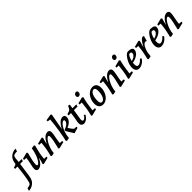

<svg xmlns="http://www.w3.org/2000/svg" viewBox="370 -2768 4981 4981"><g transform="rotate(-45 2860.5 -277.5)"><path d="M28 121Q55 90 80.5 -72.5Q106 -235 125 -424H37L42 -470Q60 -474 87.5 -483Q115 -492 126 -499Q134 -504 137 -515.5Q140 -527 146 -564Q165 -669 240.5 -727Q316 -785 417 -789L397 -711Q347 -713 310 -703Q273 -693 261 -675Q251 -661 244.5 -618.5Q238 -576 231 -485H340L324 -424H223Q209 -342 190 -192Q176 -87 169 -41Q162 5 151 41Q125 126 55.5 176.5Q-14 227 -110 234L-86 156Q-52 155 -17.5 144Q17 133 28 121Z M388 -74Q388 -103 394 -136Q400 -169 413 -226Q427 -290 435 -332Q443 -374 446 -419L368 -424V-466L540 -510L568 -487Q497 -227 497 -130Q497 -81 524 -81Q543 -81 564.5 -102Q586 -123 614 -167Q675 -262 713 -435L721 -494L805 -510L834 -491Q794 -334 778 -256Q762 -178 755 -78L840 -73L837 -32L661 12L632 -4Q651 -63 663 -107.5Q675 -152 682 -196Q640 -104 582 -46Q524 12 458 12Q425 12 406.5 -13Q388 -38 388 -74Z M1001 -420 922 -424V-466L1096 -510L1123 -487Q1097 -407 1075 -298Q1116 -385 1177 -447.5Q1238 -510 1310 -510Q1346 -510 1365 -487Q1384 -464 1384 -428Q1384 -396 1378 -356.5Q1372 -317 1360 -260Q1351 -216 1343 -167.5Q1335 -119 1332 -79L1418 -73L1415 -32L1235 12L1206 -4Q1240 -143 1257.5 -228.5Q1275 -314 1275 -368Q1275 -418 1246 -418Q1219 -418 1180.5 -373.5Q1142 -329 1105.5 -253.5Q1069 -178 1050 -88Q1042 -38 1038 -4L956 12L928 -4Q962 -137 976.5 -222Q991 -307 1001 -420Z M1589 -686 1509 -698 1508 -741 1683 -770 1709 -748 1677 -574Q1645 -409 1627 -292Q1673 -393 1735.5 -451.5Q1798 -510 1864 -510Q1900 -510 1919 -488.5Q1938 -467 1938 -428Q1938 -362 1889.5 -306.5Q1841 -251 1753 -216Q1775 -178 1802.5 -141Q1830 -104 1856 -77L1940 -73L1936 -32L1784 12L1660 -190V-231Q1745 -259 1792.5 -302Q1840 -345 1840 -395Q1840 -408 1832.5 -416Q1825 -424 1814 -424Q1778 -424 1736.5 -380Q1695 -336 1660 -262.5Q1625 -189 1607 -106Q1606 -98 1594 -4L1512 12L1483 -4Q1512 -116 1544 -319Q1576 -522 1589 -686Z M2136 11Q2094 11 2067 -17Q2040 -45 2040 -97Q2040 -117 2044 -137Q2059 -219 2068.5 -275Q2078 -331 2090 -423H2001L2006 -472Q2075 -487 2106 -505Q2115 -511 2129.5 -535Q2144 -559 2156 -582.5Q2168 -606 2171 -613L2222 -598L2204 -485H2345L2328 -423H2195Q2167 -262 2150 -137L2148 -115Q2148 -89 2158 -75.5Q2168 -62 2185 -62Q2209 -62 2238.5 -87.5Q2268 -113 2288 -156L2325 -128Q2289 -61 2237 -25Q2185 11 2136 11Z M2481 -419 2404 -423 2403 -465 2577 -510 2606 -487Q2565 -338 2532 -79L2619 -73L2615 -32L2438 12L2410 -4Q2442 -129 2456.5 -218Q2471 -307 2481 -419ZM2489 -640Q2489 -673 2510 -696.5Q2531 -720 2563 -720Q2586 -720 2599.5 -706Q2613 -692 2613 -667Q2613 -633 2592.5 -609Q2572 -585 2540 -585Q2515 -585 2502 -599.5Q2489 -614 2489 -640Z M2687 -166Q2687 -257 2724 -336Q2761 -415 2823.5 -462.5Q2886 -510 2958 -510Q3031 -510 3069.5 -464.5Q3108 -419 3108 -333Q3108 -242 3071 -162.5Q3034 -83 2972 -35.5Q2910 12 2838 12Q2766 12 2726.5 -35Q2687 -82 2687 -166ZM2997 -334Q2997 -387 2982 -415Q2967 -443 2937 -443Q2896 -443 2864.5 -407.5Q2833 -372 2816 -309Q2799 -246 2799 -165Q2799 -112 2814.5 -84Q2830 -56 2860 -56Q2900 -56 2931 -91Q2962 -126 2979.5 -189Q2997 -252 2997 -334Z M3260 -420 3181 -424V-466L3355 -510L3382 -487Q3356 -407 3334 -298Q3375 -385 3436 -447.5Q3497 -510 3569 -510Q3605 -510 3624 -487Q3643 -464 3643 -428Q3643 -396 3637 -356.5Q3631 -317 3619 -260Q3610 -216 3602 -167.5Q3594 -119 3591 -79L3677 -73L3674 -32L3494 12L3465 -4Q3499 -143 3516.5 -228.5Q3534 -314 3534 -368Q3534 -418 3505 -418Q3478 -418 3439.5 -373.5Q3401 -329 3364.5 -253.5Q3328 -178 3309 -88Q3301 -38 3297 -4L3215 12L3187 -4Q3221 -137 3235.5 -222Q3250 -307 3260 -420Z M3836 -419 3759 -423 3758 -465 3932 -510 3961 -487Q3920 -338 3887 -79L3974 -73L3970 -32L3793 12L3765 -4Q3797 -129 3811.5 -218Q3826 -307 3836 -419ZM3844 -640Q3844 -673 3865 -696.5Q3886 -720 3918 -720Q3941 -720 3954.5 -706Q3968 -692 3968 -667Q3968 -633 3947.5 -609Q3927 -585 3895 -585Q3870 -585 3857 -599.5Q3844 -614 3844 -640Z M4038 -140Q4038 -216 4075 -303.5Q4112 -391 4166 -450.5Q4220 -510 4265 -510Q4339 -510 4377.5 -489Q4416 -468 4416 -428Q4416 -351 4344.5 -293Q4273 -235 4147 -210Q4143 -170 4143 -152Q4143 -107 4158 -84Q4173 -61 4201 -61Q4235 -61 4276 -87.5Q4317 -114 4351 -158L4388 -129Q4346 -63 4284.5 -25.5Q4223 12 4160 12Q4103 12 4070.5 -26.5Q4038 -65 4038 -140ZM4316 -400Q4316 -421 4302 -431Q4288 -441 4255 -441Q4230 -441 4201.5 -387.5Q4173 -334 4157 -261Q4229 -278 4272.5 -316.5Q4316 -355 4316 -400Z M4554 -420 4476 -424V-466L4649 -510L4676 -487Q4640 -368 4627 -299Q4674 -395 4721 -452.5Q4768 -510 4807 -510Q4824 -510 4840 -496L4802 -356Q4771 -368 4755 -368Q4729 -368 4700 -337Q4671 -306 4646 -250.5Q4621 -195 4606 -124Q4599 -84 4591 -4L4509 12L4481 -4Q4513 -134 4529 -222Q4545 -310 4554 -420Z M4858 -140Q4858 -216 4895 -303.5Q4932 -391 4986 -450.5Q5040 -510 5085 -510Q5159 -510 5197.5 -489Q5236 -468 5236 -428Q5236 -351 5164.5 -293Q5093 -235 4967 -210Q4963 -170 4963 -152Q4963 -107 4978 -84Q4993 -61 5021 -61Q5055 -61 5096 -87.5Q5137 -114 5171 -158L5208 -129Q5166 -63 5104.5 -25.5Q5043 12 4980 12Q4923 12 4890.5 -26.5Q4858 -65 4858 -140ZM5136 -400Q5136 -421 5122 -431Q5108 -441 5075 -441Q5050 -441 5021.5 -387.5Q4993 -334 4977 -261Q5049 -278 5092.5 -316.5Q5136 -355 5136 -400Z M5375 -420 5296 -424V-466L5470 -510L5497 -487Q5471 -407 5449 -298Q5490 -385 5551 -447.5Q5612 -510 5684 -510Q5720 -510 5739 -487Q5758 -464 5758 -428Q5758 -396 5752 -356.5Q5746 -317 5734 -260Q5725 -216 5717 -167.5Q5709 -119 5706 -79L5792 -73L5789 -32L5609 12L5580 -4Q5614 -143 5631.5 -228.5Q5649 -314 5649 -368Q5649 -418 5620 -418Q5593 -418 5554.5 -373.5Q5516 -329 5479.5 -253.5Q5443 -178 5424 -88Q5416 -38 5412 -4L5330 12L5302 -4Q5336 -137 5350.5 -222Q5365 -307 5375 -420Z"/></g></svg>

Font: Andada Pro SemiBold
Style: Italic
Weight: 600
Italic angle: -6.99998°
Designer: Carolina Giovagnoli
Foundry: Huerta Tipografica
Version: Version 3.005